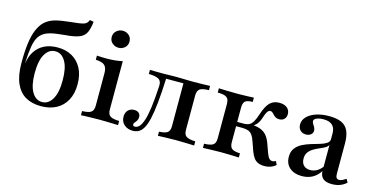

<svg xmlns="http://www.w3.org/2000/svg" viewBox="-67 -959 2534 1295"><g transform="rotate(15 1199.5 -311.5)"><path d="M258.9 11.3Q196.8 11.3 151.6 -14.5Q106.5 -40.3 82.3 -95.6Q58.1 -150.8 58.1 -237.1Q58.1 -317.7 65.7 -374.6Q73.4 -431.5 89.5 -469.8Q105.6 -508.1 129 -531.5Q150.8 -552.4 180.6 -564.5Q210.5 -576.6 259.7 -583.1Q277.4 -585.5 294 -587.5Q310.5 -589.5 327.4 -591.5Q344.4 -593.5 360.5 -595.2Q383.1 -598.4 396 -602.4Q408.9 -606.5 416.5 -614.1Q424.2 -621.8 429 -635.5L456.5 -630.6Q451.6 -583.1 438.7 -555.6Q425.8 -528.2 398 -515.3Q370.2 -502.4 321 -496.8Q308.1 -496 294 -494.4Q279.8 -492.7 265.3 -491.1Q250.8 -489.5 237.9 -487.9Q192.7 -482.3 163.7 -469Q134.7 -455.6 117.7 -430.2Q100.8 -404.8 93.1 -360.5Q85.5 -316.1 82.3 -246.8H90.3L82.3 -235.5Q88.7 -287.9 112.9 -325Q137.1 -362.1 176.6 -381.5Q216.1 -400.8 267.7 -400.8Q325.8 -400.8 369 -376.6Q412.1 -352.4 436.7 -306.5Q461.3 -260.5 461.3 -194.4Q461.3 -129 435.9 -82.7Q410.5 -36.3 365.3 -12.5Q320.2 11.3 258.9 11.3ZM259.7 -17.7Q304 -17.7 330.6 -63.3Q357.3 -108.9 357.3 -194.4Q357.3 -281.5 330.6 -326.6Q304 -371.8 259.7 -371.8Q215.3 -371.8 188.7 -326.6Q162.1 -281.5 162.1 -194.4Q162.1 -108.9 188.7 -63.3Q215.3 -17.7 259.7 -17.7Z M537.1 0V-29Q581.5 -29.8 599.2 -42.3Q616.9 -54.8 616.9 -87.1V-316.1Q616.9 -352.4 599.6 -369Q582.3 -385.5 537.1 -387.1V-416.1Q552.4 -415.3 569.4 -414.5Q586.3 -413.7 603.2 -413.7Q634.7 -413.7 662.9 -416.5Q691.1 -419.4 715.3 -425V-87.1Q715.3 -54 733.5 -41.9Q751.6 -29.8 796 -29V0Q783.9 -0.8 762.9 -1.2Q741.9 -1.6 716.9 -2.4Q691.9 -3.2 666.9 -3.2Q630.6 -3.2 593.1 -2Q555.6 -0.8 537.1 0ZM662.9 -504.8Q638.7 -504.8 619.8 -521Q600.8 -537.1 600.8 -563.7Q600.8 -590.3 619.8 -606.9Q638.7 -623.4 662.9 -623.4Q687.9 -623.4 706.5 -607.3Q725 -591.1 725 -563.7Q725 -537.1 706.5 -521Q687.9 -504.8 662.9 -504.8Z M900.8 11.3Q864.5 11.3 840.7 -9.7Q816.9 -30.6 816.9 -65.3Q816.9 -93.5 833.1 -110.5Q849.2 -127.4 875.8 -127.4Q896 -127.4 907.7 -117.3Q919.4 -107.3 919.4 -89.5Q919.4 -74.2 913.3 -64.1Q907.3 -54 900.4 -46.8Q893.5 -39.5 893.5 -31.5Q893.5 -19.4 907.3 -19.4Q924.2 -19.4 937.9 -33.5Q951.6 -47.6 963.3 -82.3Q975 -116.9 983.1 -177Q991.1 -237.1 996 -328.2Q997.6 -362.1 976.2 -374.2Q954.8 -386.3 907.3 -387.1V-416.1Q924.2 -415.3 950 -414.9Q975.8 -414.5 1000.8 -414.5Q1019.4 -414.5 1040.7 -415.3Q1062.1 -416.1 1091.1 -416.1Q1122.6 -416.1 1148.4 -414.9Q1174.2 -413.7 1200.8 -413.7Q1235.5 -413.7 1271.4 -414.5Q1307.3 -415.3 1327.4 -416.1V-386.3Q1282.3 -386.3 1264.5 -373.8Q1246.8 -361.3 1246.8 -328.2V-87.1Q1246.8 -54.8 1264.5 -42.7Q1282.3 -30.6 1327.4 -29V0Q1308.9 -0.8 1271.8 -2Q1234.7 -3.2 1199.2 -3.2Q1162.9 -3.2 1127.4 -2Q1091.9 -0.8 1074.2 0V-29Q1116.1 -30.6 1132.7 -42.7Q1149.2 -54.8 1149.2 -87.1V-388.7L1151.6 -386.3H1022.6L1028.2 -388.7Q1024.2 -287.9 1016.9 -217.7Q1009.7 -147.6 999.2 -102.4Q988.7 -57.3 974.2 -32.7Q959.7 -8.1 941.5 1.6Q923.4 11.3 900.8 11.3Z M1821 11.3Q1795.2 11.3 1776.6 3.6Q1758.1 -4 1745.6 -21Q1733.1 -37.9 1722.6 -65.3L1700 -129.8Q1691.1 -156.5 1679.8 -171.8Q1668.5 -187.1 1651.6 -193.1Q1634.7 -199.2 1608.9 -199.2H1556.5V-229H1610.5Q1634.7 -229 1650 -236.7Q1665.3 -244.4 1676.6 -263.7Q1687.9 -283.1 1699.2 -317.7Q1718.5 -377.4 1743.5 -402.4Q1768.5 -427.4 1808.9 -427.4Q1843.5 -427.4 1863.3 -411.3Q1883.1 -395.2 1883.1 -367.7Q1883.1 -346 1870.2 -332.7Q1857.3 -319.4 1835.5 -319.4Q1820.2 -319.4 1810.5 -325Q1800.8 -330.6 1793.5 -338.3Q1786.3 -346 1779.8 -352Q1773.4 -358.1 1763.7 -358.1Q1757.3 -358.1 1751.2 -353.2Q1745.2 -348.4 1739.1 -336.7Q1733.1 -325 1725.8 -302.4Q1716.1 -271.8 1701.6 -254.4Q1687.1 -237.1 1663.7 -227.4L1653.2 -237.9Q1696.8 -236.3 1725 -226.2Q1753.2 -216.1 1771.4 -194.8Q1789.5 -173.4 1801.6 -137.9L1821.8 -81.5Q1831.5 -55.6 1840.7 -45.2Q1850 -34.7 1864.5 -34.7Q1875 -34.7 1887.9 -41.9L1899.2 -16.9Q1883.9 -3.2 1864.1 4Q1844.4 11.3 1821 11.3ZM1388.7 0V-29Q1419.4 -29.8 1436.7 -35.5Q1454 -41.1 1461.3 -53.6Q1468.5 -66.1 1468.5 -87.1V-328.2Q1468.5 -350 1461.3 -362.5Q1454 -375 1436.7 -380.6Q1419.4 -386.3 1388.7 -386.3V-416.1Q1407.3 -415.3 1444.4 -414.1Q1481.5 -412.9 1517.7 -412.9Q1552.4 -412.9 1583.5 -414.1Q1614.5 -415.3 1633.1 -416.1V-386.3Q1595.2 -386.3 1581 -373.8Q1566.9 -361.3 1566.9 -328.2V-87.1Q1566.9 -55.6 1582.3 -43.1Q1597.6 -30.6 1639.5 -29V0Q1618.5 -0.8 1584.3 -2Q1550 -3.2 1516.1 -3.2Q1483.1 -3.2 1448 -2Q1412.9 -0.8 1388.7 0Z M2080.6 11.3Q2027.4 11.3 1995.6 -16.5Q1963.7 -44.4 1963.7 -92.7Q1963.7 -129 1981.5 -152.4Q1999.2 -175.8 2027 -189.9Q2054.8 -204 2085.9 -213.3Q2116.9 -222.6 2144.8 -230.6Q2172.6 -238.7 2190.3 -250.4Q2208.1 -262.1 2208.1 -280.6V-321Q2208.1 -358.1 2187.5 -377.4Q2166.9 -396.8 2126.6 -396.8Q2097.6 -396.8 2078.2 -388.7Q2058.9 -380.6 2058.9 -366.9Q2058.9 -358.1 2064.9 -348.8Q2071 -339.5 2077 -329Q2083.1 -318.5 2083.1 -305.6Q2083.1 -288.7 2069.8 -277.8Q2056.5 -266.9 2034.7 -266.9Q2010.5 -266.9 1995.6 -282.3Q1980.6 -297.6 1980.6 -322.6Q1980.6 -353.2 2003.6 -377Q2026.6 -400.8 2066.1 -414.1Q2105.6 -427.4 2157.3 -427.4Q2209.7 -427.4 2242.7 -412.5Q2275.8 -397.6 2291.1 -364.5Q2306.5 -331.5 2306.5 -277.4V-65.3Q2306.5 -46 2312.5 -37.5Q2318.5 -29 2331.5 -29Q2342.7 -29 2354.8 -35.1Q2366.9 -41.1 2379 -49.2L2391.9 -25.8Q2371.8 -7.3 2346.8 2Q2321.8 11.3 2290.3 11.3Q2209.7 11.3 2208.1 -57.3Q2185.5 -22.6 2153.6 -5.6Q2121.8 11.3 2080.6 11.3ZM2125 -42.7Q2149.2 -42.7 2170.6 -54.4Q2191.9 -66.1 2208.1 -87.9V-239.5Q2200.8 -226.6 2184.3 -217.3Q2167.7 -208.1 2147.2 -199.6Q2126.6 -191.1 2107.3 -179.4Q2087.9 -167.7 2075.4 -150.4Q2062.9 -133.1 2062.9 -106.5Q2062.9 -76.6 2079.4 -59.7Q2096 -42.7 2125 -42.7Z"/></g></svg>

Font: Playfair 5pt SemiExpanded Light SemiBold
Style: Regular
Weight: 600
Version: Version 2.001;gftools[0.9.30]